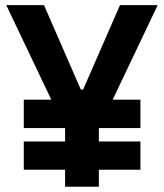

<svg xmlns="http://www.w3.org/2000/svg" viewBox="-20 -713 626 733"><path d="M70.8 -64.9V-172.9H228.5V-222.2L227.5 -224.1H70.8V-332.5H175.8L3.9 -693.4H147.9L288.6 -371.1H297.4L438 -693.4H582L410.2 -332.5H516.1V-224.1H358.4L357.4 -222.2V-172.9H516.1V-64.9H357.4V0H228.5V-64.9Z"/></svg>

Font: Caskaydia Cove
Style: Bold
Weight: 700
Monospace: yes
Designer: Aaron Bell
Foundry: Saja Typeworks
Version: Version 4.300; ttfautohint (v1.8.3)